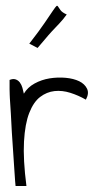

<svg xmlns="http://www.w3.org/2000/svg" viewBox="-20 -654 339 656"><path d="M12.7 -380.9Q24.4 -385.7 33.2 -382.8Q42 -379.9 47.9 -372.1Q53.7 -364.3 56.6 -354Q59.6 -343.8 61.5 -334Q74.2 -355.5 98.1 -368.7Q122.1 -381.8 149.4 -386.2Q176.8 -390.6 204.1 -388.2Q231.4 -385.7 250.5 -376.5Q269.5 -367.2 277.3 -351.1Q285.2 -335 273.4 -313.5Q248 -328.1 220.2 -336.9Q192.4 -345.7 166 -342.8Q139.6 -339.8 117.2 -322.8Q94.7 -305.7 80.1 -268.6Q65.4 -231.4 62 -170.4Q58.6 -109.4 70.3 -18.6H33.2Q33.2 -18.6 31.7 -34.7Q30.3 -50.8 28.8 -77.1Q27.3 -103.5 24.9 -135.7Q22.5 -168 20.5 -201.2Q18.6 -234.4 17.1 -265.1Q15.6 -295.9 13.7 -318.4Q13.7 -321.3 13.2 -330.1Q12.7 -338.9 12.7 -349.1Q12.7 -359.4 12.7 -368.2Q12.7 -377 12.7 -380.9ZM208 -604.5Q195.3 -586.9 182.6 -573.7Q169.9 -560.5 157.7 -547.4Q145.5 -534.2 133.8 -520Q122.1 -505.9 108.4 -490.2L80.1 -504.9Q114.3 -548.8 132.8 -576.2Q151.4 -603.5 160.6 -617.2Q169.9 -630.9 172.9 -633.3Q175.8 -635.7 178.2 -631.8Q180.7 -627.9 186.5 -619.6Q192.4 -611.3 208 -604.5Z"/></svg>

Font: Annie Use Your Telescope
Style: Regular
Weight: 400
Version: Version 1.003 2001